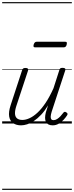

<svg xmlns="http://www.w3.org/2000/svg" viewBox="-20 -1145 686 1780"><path d="M175 17Q131 17 101.5 -3.5Q72 -24 65 -65.5Q58 -107 79 -171L185 -494Q189 -506 195.5 -510.5Q202 -515 216 -515Q232 -515 238 -509Q244 -503 240 -491L132 -164Q118 -122 119 -92.5Q120 -63 137.5 -48Q155 -33 188 -33Q218 -33 253.5 -49Q289 -65 327 -100Q365 -135 402.5 -191Q440 -247 476 -327L530 -495Q534 -508 540 -512Q546 -516 560 -516Q576 -516 582.5 -510.5Q589 -505 585 -493L459 -109Q451 -83 450 -65.5Q449 -48 455.5 -39.5Q462 -31 476 -31Q493 -31 509.5 -41.5Q526 -52 540.5 -67.5Q555 -83 566 -98Q571 -106 578 -108Q585 -110 595 -103Q605 -97 606 -90Q607 -83 602 -76Q590 -57 570.5 -35.5Q551 -14 525 1.5Q499 17 468 17Q444 17 428.5 8.5Q413 0 405.5 -15.5Q398 -31 398 -53Q398 -75 405 -103L426 -169Q395 -117 361.5 -81.5Q328 -46 295 -24Q262 -2 231.5 7.5Q201 17 175 17ZM306 -706Q294 -706 291.5 -712.5Q289 -719 292 -731Q296 -744 302.5 -751Q309 -758 320 -758H585Q597 -758 599 -751Q601 -744 598 -731Q595 -718 588 -712Q581 -706 570 -706ZM0 605H646V615H0ZM0 -20H646V0H0ZM0 -505H646V-500H0ZM0 -1125H646V-1115H0Z"/></svg>

Font: Playwrite CU Guides
Style: Regular
Weight: 400
Designer: Veronika Burian, José Scaglione
Foundry: TypeTogether
Version: Version 1.003